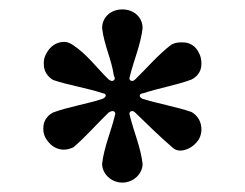

<svg xmlns="http://www.w3.org/2000/svg" viewBox="-20 -716 520 408"><path d="M78 -421C91 -400 108 -398 116 -398C123 -398 129 -400 136 -403C161 -424 186 -453 211 -477C214 -479 217 -480 219 -480C221 -480 225 -479 225 -474C225 -473 224 -472 224 -470C216 -437 201 -403 197 -368C197 -347 216 -328 240 -328C264 -328 283 -347 283 -368C279 -403 264 -437 256 -470C256 -472 255 -473 255 -474C255 -479 259 -480 261 -480C263 -480 265 -479 267 -477C292 -453 318 -427 346 -403C351 -398 357 -396 363 -396C371 -396 389 -400 402 -419C406 -426 408 -433 408 -440C408 -448 407 -466 387 -478C355 -489 319 -495 283 -506C279 -508 277 -510 277 -512C277 -513 276 -517 285 -518C318 -529 355 -535 387 -547C408 -558 408 -575 408 -582C408 -590 406 -598 402 -605C391 -626 373 -626 366 -626C358 -626 351 -625 344 -621C316 -600 292 -571 267 -547C265 -545 263 -544 261 -544C259 -544 255 -545 255 -550C255 -551 256 -552 256 -554C264 -587 279 -621 283 -656C283 -680 264 -696 240 -696C216 -696 197 -680 197 -656C201 -621 217 -590 222 -555C223 -553 224 -551 224 -550C224 -546 221 -544 218 -544C216 -544 214 -545 211 -547C186 -571 165 -601 134 -621C128 -625 122 -627 116 -627C108 -627 91 -624 80 -605C75 -597 73 -590 73 -582C73 -575 73 -558 93 -546C125 -535 165 -529 198 -518C207 -517 207 -510 198 -506C165 -495 125 -489 93 -477C72 -466 72 -448 72 -442C72 -434 74 -427 78 -421Z"/></svg>

Font: Dongle
Style: Regular
Weight: 400
Designer: Yanghee Ryu
Foundry: Yanghee Ryu
Version: Version 2.000